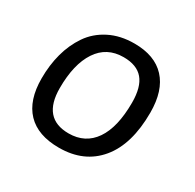

<svg xmlns="http://www.w3.org/2000/svg" viewBox="-123 -663 815 802"><g transform="rotate(30 284.5 -261.5)"><path d="M309 -529Q407 -529 458.5 -473.5Q510 -418 510 -312Q510 -159 441.5 -76.5Q373 6 252 6Q150 6 97.5 -49Q45 -104 45 -209Q45 -273 60 -329Q75 -385 106 -430.5Q137 -476 189 -502.5Q241 -529 309 -529ZM298 -457Q217 -457 174 -392Q131 -327 131 -212Q131 -66 257 -66Q337 -66 380 -128.5Q423 -191 423 -310Q423 -385 392.5 -421Q362 -457 298 -457Z"/></g></svg>

Font: Asap
Style: Italic
Weight: 400
Italic angle: -6°
Designer: Pablo Cosgaya
Foundry: Pablo Cosgaya
Version: Version 1.007;PS 001.007;hotconv 1.0.70;makeotf.lib2.5.58329